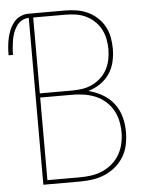

<svg xmlns="http://www.w3.org/2000/svg" viewBox="-81 -778 633 822"><g transform="rotate(-5 236.0 -367.5)"><path d="M72 0V-717Q56 -717 42 -709Q28 -701 19 -687.5Q10 -674 4.5 -659Q-1 -644 -3.5 -628.5Q-6 -613 -7.5 -597Q-9 -581 -9 -565H-28Q-28 -583 -26.5 -601.5Q-25 -620 -21 -638Q-17 -656 -10 -673Q-3 -690 8.5 -704.5Q20 -719 37 -727Q54 -735 72 -735H230Q255 -735 279.5 -731Q304 -727 326.5 -716.5Q349 -706 367.5 -689Q386 -672 398 -650Q410 -628 414.5 -603.5Q419 -579 419 -554Q419 -526 412.5 -498Q406 -470 390 -446.5Q374 -423 350 -407Q326 -391 299 -383Q331 -375 359.5 -358.5Q388 -342 407.5 -316.5Q427 -291 435.5 -259.5Q444 -228 444 -195Q444 -168 438.5 -140.5Q433 -113 419 -89.5Q405 -66 384 -48Q363 -30 337.5 -19Q312 -8 285 -4Q258 0 230 0ZM91 -391H230Q253 -391 275 -394.5Q297 -398 317 -407.5Q337 -417 353.5 -432.5Q370 -448 380.5 -467.5Q391 -487 395.5 -509.5Q400 -532 400 -554Q400 -576 395.5 -598.5Q391 -621 380.5 -640.5Q370 -660 353.5 -675.5Q337 -691 317 -700.5Q297 -710 275 -713.5Q253 -717 230 -717H91ZM91 -18H230Q255 -18 280 -21.5Q305 -25 328 -35Q351 -45 370 -61.5Q389 -78 401.5 -99.5Q414 -121 419.5 -145.5Q425 -170 425 -195Q425 -220 419.5 -245Q414 -270 401.5 -291.5Q389 -313 370 -329.5Q351 -346 328 -355.5Q305 -365 280 -369Q255 -373 230 -373H91Z"/></g></svg>

Font: Iosevka Curly Thin
Style: Regular
Weight: 100
Monospace: yes
Designer: Belleve Invis
Foundry: Belleve Invis
Version: Version 22.1.2; ttfautohint (v1.8.4)